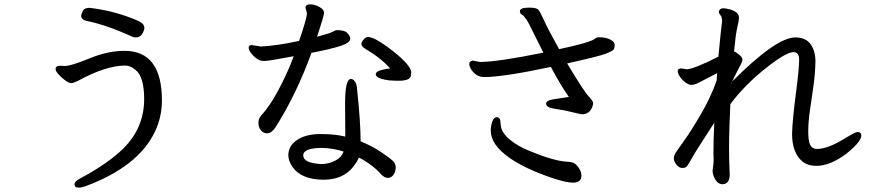

<svg xmlns="http://www.w3.org/2000/svg" viewBox="-20 -795 4040 887"><path d="M342.8 71.8Q324.2 71.8 324.2 56.2Q324.2 43 351.1 28.8Q477.1 -38.1 549.8 -108.9Q646 -205.1 646 -336.9Q646 -441.9 605 -473.1Q581.1 -492.2 559.1 -492.2Q469.2 -492.2 338.9 -420.9Q318.8 -411.1 309.1 -411.1Q297.9 -411.1 280.5 -424.1Q263.2 -437 250 -451.9Q236.8 -466.8 236.8 -475.1Q236.8 -491.2 256.8 -491.2L279.8 -490.2Q308.1 -490.2 393.1 -525.1Q478 -560.1 555.2 -560.1Q728 -560.1 728 -331.1Q728 -255.9 696.8 -189Q620.1 -24.9 373 65.9Q356.9 71.8 342.8 71.8ZM606.9 -622.1Q601.1 -622.1 594.2 -624Q472.2 -680.2 380.9 -698.2Q355 -704.1 355 -723.1Q355 -728 362.1 -743.4Q369.1 -758.8 394 -758.8Q511.2 -745.1 617.2 -699.2Q647 -686 647 -666Q647 -654.8 637 -638.4Q627 -622.1 606.9 -622.1Z M1462.9 -37.1Q1499 -37.1 1529.1 -53Q1559.1 -68.8 1566.9 -95.2Q1520 -109.9 1470.2 -111.8Q1380.9 -111.8 1380.9 -76.9Q1380.9 -42 1462.9 -37.1ZM1475.1 35.2Q1370.1 35.2 1329.1 -26.9Q1313 -50.8 1312 -77.1Q1312 -122.1 1353 -148.9Q1394 -175.8 1460.9 -175.8Q1525.9 -175.8 1575.2 -164.1L1574.2 -316.9Q1574.2 -430.2 1601.1 -430.2Q1611.8 -430.2 1619.9 -418Q1627.9 -405.8 1628.9 -390.1Q1646 -231 1646 -142.1Q1703.1 -118.2 1742.7 -91.1Q1782.2 -64 1795.2 -51.5Q1808.1 -39.1 1808.1 -21Q1808.1 -2.9 1798.1 12Q1788.1 26.9 1772 26.9Q1754.9 26.9 1738.5 7.8Q1722.2 -11.2 1692.6 -33.2Q1663.1 -55.2 1638.2 -66.9Q1631.8 -50.8 1612.8 -25.9Q1565.9 35.2 1475.1 35.2ZM1776.9 -423.8Q1715.8 -432.1 1715.8 -452.1Q1715.8 -469.2 1769 -477.1L1782.2 -479Q1740.2 -526.9 1664.1 -571.8Q1649.9 -581.1 1649.9 -591.8Q1649.9 -601.1 1659.9 -612.5Q1669.9 -624 1680.2 -624Q1707 -624 1766.1 -581.1Q1879.9 -498 1879.9 -459Q1879.9 -434.1 1863 -428Q1846.2 -421.9 1824 -421.9Q1801.8 -421.9 1776.9 -423.8ZM1336.9 -535.2Q1220.2 -513.2 1201.2 -513.2Q1180.2 -513.2 1165 -524.7Q1149.9 -536.1 1139.4 -550Q1128.9 -564 1128.9 -574.2Q1128.9 -586.9 1142.1 -586.9L1185.1 -580.1Q1261.2 -584 1361.8 -606Q1397.9 -710.9 1397.9 -732.9Q1397.9 -738.8 1391.1 -758.8Q1391.1 -774.9 1415 -774.9Q1434.1 -774.9 1455.6 -762.9Q1477.1 -751 1477.1 -735.8Q1477.1 -723.1 1444.8 -625Q1507.8 -642.1 1518.3 -648.9Q1528.8 -655.8 1537.1 -655.8Q1573.2 -655.8 1585.7 -641.4Q1598.1 -627 1598.1 -616.2Q1598.1 -597.2 1552.5 -582.5Q1506.8 -567.9 1418.9 -550.8Q1350.1 -360.8 1252.9 -207Q1233.9 -179.2 1214.8 -179.2Q1195.8 -179.2 1184.8 -193.6Q1173.8 -208 1173.8 -225.1Q1173.8 -242.2 1180.4 -252.7Q1187 -263.2 1194.6 -270.5Q1202.1 -277.8 1226.1 -312Q1250 -346.2 1282 -409.7Q1314 -473.1 1336.9 -535.2Z M2627 48.8Q2594.2 48.8 2526.9 25.9Q2404.8 -16.1 2335 -64.9Q2247.1 -126 2247.1 -191.9Q2247.1 -211.9 2254.2 -232.9Q2261.2 -253.9 2275.9 -253.9Q2289.1 -252 2291 -239Q2293 -226.1 2293.9 -212.9Q2300.8 -160.2 2397.9 -109.9Q2530.8 -51.8 2599.1 -47.9Q2610.8 -47.9 2624.5 -44.4Q2638.2 -41 2652.1 -22Q2666 -2.9 2666 16.1Q2666 48.8 2627 48.8ZM2668.9 -267.1Q2661.1 -267.1 2624.5 -276.6Q2587.9 -286.1 2545.4 -292Q2502.9 -297.9 2502.9 -315.9Q2502.9 -331.1 2537.4 -336.4Q2571.8 -341.8 2607.9 -347.2Q2570.8 -399.9 2524.9 -485.8Q2304.2 -439 2216.8 -439Q2194.8 -439 2179.9 -450Q2165 -460.9 2156.5 -474.9Q2147.9 -488.8 2147.9 -499Q2147.9 -512.2 2164.1 -515.1L2196.8 -508.8Q2278.8 -508.8 2490.2 -551.8L2458 -616.2Q2417 -700.2 2411.4 -706.1Q2405.8 -711.9 2402.8 -717Q2399.9 -722.2 2390.9 -727.5Q2381.8 -732.9 2381.8 -743.2Q2381.8 -759.8 2422.9 -759.8Q2458 -759.8 2466.6 -750.5Q2475.1 -741.2 2494.1 -699.2Q2513.2 -657.2 2563 -567.9Q2705.1 -598.1 2727.1 -615.2Q2734.9 -622.1 2746.1 -623Q2777.8 -623 2798.8 -612.5Q2819.8 -602.1 2819.8 -586.9Q2819.8 -574.2 2814.9 -566.7Q2810.1 -559.1 2777.6 -546.6Q2745.1 -534.2 2600.1 -502Q2676.8 -374 2698.5 -351.1Q2720.2 -328.1 2720.2 -318.8Q2720.2 -311 2715.8 -299.8Q2702.1 -267.1 2668.9 -267.1Z M3315.9 56.2Q3296.9 55.2 3284.4 34.2Q3272 13.2 3272 -6.8Q3276.9 -38.1 3276.9 -56.2Q3275.9 -67.9 3275.9 -88.9Q3275.9 -145 3279.8 -228Q3271 -213.9 3229.5 -149.9Q3188 -85.9 3174.1 -60.5Q3160.2 -35.2 3153.6 -27.1Q3147 -19 3132.1 -19Q3117.2 -19 3105 -34.4Q3092.8 -49.8 3092.8 -63Q3092.8 -76.2 3102.8 -91.6Q3112.8 -106.9 3141.8 -147Q3170.9 -187 3217.5 -266.6Q3264.2 -346.2 3291 -423.8L3293 -457Q3207 -412.1 3196 -407.5Q3185.1 -402.8 3173.8 -402.8Q3162.1 -402.8 3146.5 -414.3Q3130.9 -425.8 3120.8 -440.9Q3110.8 -456.1 3110.8 -465.8Q3110.8 -479 3127.9 -479L3151.9 -475.1Q3184.1 -475.1 3298.8 -533.2Q3312 -670.9 3315.9 -698.2Q3315.9 -715.8 3308.3 -724.9Q3300.8 -733.9 3300.8 -742.2Q3306.2 -756.8 3320.8 -756.8Q3331.1 -756.8 3347.2 -752.9Q3394 -741.2 3394 -712.9Q3394 -701.2 3386.5 -670.2Q3378.9 -639.2 3371.1 -557.1Q3377.9 -556.2 3394 -543Q3410.2 -529.8 3410.2 -519.8Q3410.2 -509.8 3391.1 -476.1Q3369.1 -434.1 3358.9 -410.2V-408.2Q3359.9 -408.2 3362.8 -418.9Q3565.9 -622.1 3653.8 -622.1Q3702.1 -622.1 3724.6 -591.1Q3747.1 -560.1 3747.1 -511.2Q3746.1 -454.1 3738 -397.5Q3730 -340.8 3721.9 -286.4Q3713.9 -231.9 3713.9 -187Q3713.9 -142.1 3723.4 -124.5Q3732.9 -106.9 3753.9 -106.9Q3804.2 -106.9 3881.8 -154.8Q3931.2 -185.1 3940.9 -185.1Q3959 -185.1 3959 -168.9Q3959 -140.1 3890.1 -85Q3815.9 -28.8 3751 -28.8Q3710.9 -28.8 3686 -49.8Q3639.2 -89.8 3639.2 -176.8Q3641.1 -244.1 3656.5 -360.6Q3671.9 -477.1 3671.9 -519Q3671.9 -554.2 3646 -554.2Q3610.8 -554.2 3515.4 -478Q3419.9 -401.9 3354 -314Q3348.1 -198.2 3348.1 -102.1Q3348.1 -58.1 3351.1 11.2Q3351.1 56.2 3315.9 56.2Z"/></svg>

Font: LXGW WenKai Screen
Style: Regular
Weight: 400
Designer: LXGW / Fontworks Inc.
Foundry: LXGW / Fontworks Inc.
Version: Version 1.510;January 18,2025